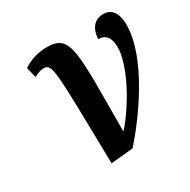

<svg xmlns="http://www.w3.org/2000/svg" viewBox="-130 -664 784 794"><g transform="rotate(-30 261.5 -267.0)"><path d="M77 -507 89 -457C108 -467 122 -472 135 -472C178 -472 174 -435 183 9L289 -1C371 -93 523 -298 523 -456C523 -518 497 -543 461 -543C421 -543 394 -515 392 -463C423 -464 445 -443 445 -396C445 -312 372 -173 293 -82H291C292 -464 304 -541 190 -541C153 -541 111 -530 77 -507Z"/></g></svg>

Font: Noto Serif Condensed SemiBold
Style: Italic
Weight: 600
Width: 3
Italic angle: -12°
Designer: Monotype Design Team
Foundry: Monotype Imaging Inc.
Version: Version 2.014